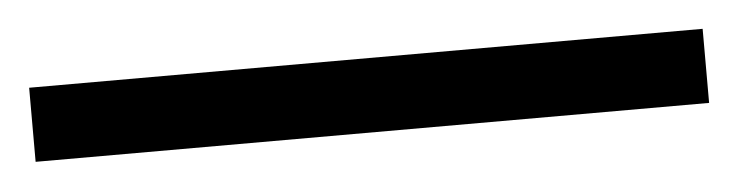

<svg xmlns="http://www.w3.org/2000/svg" viewBox="-23 35 546 142"><g transform="rotate(-5 250.0 105.5)"><path d="M0 133V78H500V133Z"/></g></svg>

Font: Jost
Style: Regular
Weight: 400
Version: Version 3.500